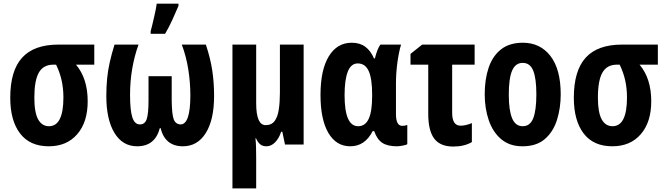

<svg xmlns="http://www.w3.org/2000/svg" viewBox="-20 -791 3642 1051"><path d="M460 -236.8Q460 -122.1 402.6 -56.2Q345.2 9.8 247.1 9.8Q143.6 9.8 89.8 -60.5Q36.1 -130.9 36.1 -255.9Q36.1 -403.8 101.1 -475.3Q166 -546.9 299.8 -546.9H496.1V-437H396Q460 -361.3 460 -236.8ZM168 -256.8Q168 -175.3 188.7 -137.7Q209.5 -100.1 248 -100.1Q327.1 -100.1 327.1 -257.8Q327.1 -305.7 317.6 -349.6Q308.1 -393.6 287.1 -437H272Q217.3 -437 192.6 -393.6Q168 -350.1 168 -256.8Z M1106.9 -546.9Q1131.8 -471.7 1141.8 -406Q1151.9 -340.3 1151.9 -265.1Q1151.9 -135.3 1106.4 -62.7Q1061 9.8 981 9.8Q883.8 9.8 858.9 -89.8H855Q828.6 9.8 731 9.8Q650.9 9.8 606.4 -63.7Q562 -137.2 562 -265.1Q562 -316.9 566.4 -361.3Q570.8 -405.8 580.8 -450.4Q590.8 -495.1 606.9 -546.9H738.3Q715.8 -484.9 703.9 -415.8Q691.9 -346.7 691.9 -271Q691.9 -188 704.3 -148.9Q716.8 -109.9 746.1 -109.9Q773.4 -109.9 783.2 -139.4Q793 -168.9 793 -241.2V-374H919.9V-241.2Q920.9 -166 930.7 -138.7Q940.4 -111.3 968.3 -109.9Q1022 -109.9 1022 -269Q1022 -339.4 1010.7 -410.9Q999.5 -482.4 975.1 -546.9ZM804.7 -606V-620.1Q807.6 -630.4 812.7 -651.1Q817.9 -671.9 823.2 -695.8Q828.6 -719.7 832.8 -740.2Q836.9 -760.7 837.9 -771H957V-758.8Q941.9 -723.1 923.6 -682.9Q905.3 -642.6 883.8 -606Z M1642.1 -546.9V0H1540L1525.4 -69.8H1519Q1506.8 -32.7 1485.4 -11.5Q1463.9 9.8 1438.5 9.8Q1417.5 9.8 1404.3 -1Q1391.1 -11.7 1381.3 -34.2H1378.4Q1380.9 -10.3 1381.6 17.6Q1382.3 45.4 1382.3 74.2V240.2H1252.4V-546.9H1382.3V-226.1Q1382.3 -106 1434.1 -106Q1466.8 -106 1483.4 -128.7Q1500 -151.4 1506.1 -191.4Q1512.2 -231.4 1512.2 -283.2V-546.9Z M1897.5 9.8Q1820.3 9.8 1777.3 -63.7Q1734.4 -137.2 1734.4 -271Q1734.4 -408.2 1779.8 -482.7Q1825.2 -557.1 1905.3 -557.1Q1949.7 -557.1 1979.2 -535.4Q2008.8 -513.7 2027.3 -471.2H2032.2Q2044.4 -521.5 2062 -546.9H2175.3Q2162.6 -503.4 2155 -446.5Q2147.5 -389.6 2147.5 -334V-166Q2147.5 -102.1 2182.1 -102.1Q2197.3 -102.1 2209.5 -106.9V-2Q2204.1 2.4 2184.1 6.1Q2164.1 9.8 2153.3 9.8Q2100.6 9.8 2072 -9.5Q2043.5 -28.8 2028.3 -73.2H2020Q1977.5 9.8 1897.5 9.8ZM1940.4 -100.1Q1979.5 -100.1 1998.3 -140.6Q2017.1 -181.2 2017.1 -265.1V-272Q2017.1 -361.3 1998 -402.6Q1979 -443.8 1938.5 -443.8Q1901.4 -443.8 1883.8 -398.9Q1866.2 -354 1866.2 -270Q1866.2 -100.1 1940.4 -100.1Z M2578.1 -546.9V-437H2455.1V-173.8Q2455.1 -103 2501 -103Q2529.3 -103 2563 -117.2V-13.2Q2521.5 11.2 2460.9 11.2Q2390.1 11.2 2357.2 -32Q2324.2 -75.2 2324.2 -168V-437H2227.1V-496.1L2291 -546.9Z M3049.3 -274.9Q3049.3 -199.2 3028.8 -134.3Q3008.3 -69.3 2962.4 -29.8Q2916.5 9.8 2840.3 9.8Q2769.5 9.8 2723.6 -29.1Q2677.7 -67.9 2655.5 -132.8Q2633.3 -197.8 2633.3 -274.9Q2633.3 -357.4 2655 -421.1Q2676.8 -484.9 2722.9 -521Q2769 -557.1 2842.3 -557.1Q2937 -557.1 2993.2 -484.4Q3049.3 -411.6 3049.3 -274.9ZM2765.1 -272.9Q2765.1 -187.5 2783.2 -143.8Q2801.3 -100.1 2841.3 -100.1Q2881.8 -100.1 2898.9 -143.8Q2916 -187.5 2916 -274.9Q2916 -361.3 2898.9 -404.1Q2881.8 -446.8 2841.3 -446.8Q2801.3 -446.8 2783.2 -404.3Q2765.1 -361.8 2765.1 -272.9Z M3544.9 -236.8Q3544.9 -122.1 3487.5 -56.2Q3430.2 9.8 3332 9.8Q3228.5 9.8 3174.8 -60.5Q3121.1 -130.9 3121.1 -255.9Q3121.1 -403.8 3186 -475.3Q3251 -546.9 3384.8 -546.9H3581.1V-437H3481Q3544.9 -361.3 3544.9 -236.8ZM3252.9 -256.8Q3252.9 -175.3 3273.7 -137.7Q3294.4 -100.1 3333 -100.1Q3412.1 -100.1 3412.1 -257.8Q3412.1 -305.7 3402.6 -349.6Q3393.1 -393.6 3372.1 -437H3356.9Q3302.2 -437 3277.6 -393.6Q3252.9 -350.1 3252.9 -256.8Z"/></svg>

Font: Open Sans Condensed
Style: Bold
Weight: 700
Width: 3
Designer: Monotype Design Team
Foundry: Monotype Imaging Inc.
Version: Version 3.003; ttfautohint (v1.8.4)